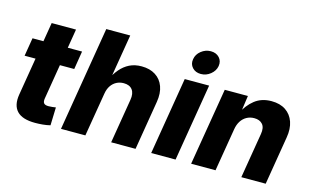

<svg xmlns="http://www.w3.org/2000/svg" viewBox="-92 -1026 2106 1292"><g transform="rotate(15 961.5 -380.0)"><path d="M399.9 -539.1 379.4 -412.1H33.7L54.7 -539.1ZM152.8 -671.4H322.3L239.3 -168.5Q235.8 -146 244.4 -135.7Q252.9 -125.5 276.9 -125.5Q286.1 -125.5 303 -127.2Q319.8 -128.9 327.1 -130.4L323.2 -4.9Q297.4 1.5 270.3 3.9Q243.2 6.3 217.8 6.3Q129.4 6.3 91.6 -33.4Q53.7 -73.2 66.4 -150.4Z M618.2 -304.7 567.4 0H397.5L518.1 -727.5H685.1L630.9 -401.4H616.7Q638.2 -445.3 665.8 -478Q693.4 -510.7 729.7 -528.8Q766.1 -546.9 814 -546.9Q871.1 -546.9 910.6 -521.7Q950.2 -496.6 967 -450.4Q983.9 -404.3 973.6 -342.3L917 0H747.1L798.3 -309.1Q806.2 -355 787.1 -380.6Q768.1 -406.2 726.6 -406.2Q699.2 -406.2 676.5 -394.3Q653.8 -382.3 638.7 -359.9Q623.5 -337.4 618.2 -304.7Z M1025.9 0 1115.2 -539.1H1285.2L1195.8 0ZM1210 -600.1Q1172.9 -600.1 1150.9 -624Q1128.9 -647.9 1134.8 -682.6Q1140.1 -717.8 1170.2 -741.7Q1200.2 -765.6 1237.3 -765.6Q1274.9 -765.6 1296.9 -741.7Q1318.8 -717.8 1313 -682.6Q1307.1 -648.4 1277.3 -624.3Q1247.6 -600.1 1210 -600.1Z M1523.9 -299.3 1474.1 0H1304.2L1394 -539.1H1555.2L1535.6 -401.4L1522.9 -406.7Q1554.7 -472.2 1602.3 -509.5Q1649.9 -546.9 1718.8 -546.9Q1778.3 -546.9 1817.9 -520.3Q1857.4 -493.7 1873.8 -446.3Q1890.1 -398.9 1879.4 -336.9L1823.7 0H1653.8L1706.1 -314.5Q1713.9 -360.4 1694.1 -383.3Q1674.3 -406.2 1636.2 -406.2Q1606.9 -406.2 1583.3 -393.1Q1559.6 -379.9 1544.4 -356Q1529.3 -332 1523.9 -299.3Z"/></g></svg>

Font: Inter 18pt ExtraBold
Style: Italic
Weight: 800
Italic angle: -9.3988°
Designer: Rasmus Andersson
Foundry: rsms
Version: Version 4.001;git-66647c0bb